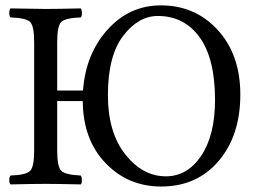

<svg xmlns="http://www.w3.org/2000/svg" viewBox="-20 -678 945 708"><path d="M562 -619.1Q490.2 -619.1 434.1 -545.7Q377.9 -472.2 377.9 -327.1Q377.9 -189.9 441.9 -108.9Q505.9 -27.8 591.8 -27.8Q670.9 -27.8 721.9 -103.5Q772.9 -179.2 772.9 -310.1Q772.9 -461.9 716.1 -540.5Q659.2 -619.1 562 -619.1ZM190.9 -122.1Q190.9 -62 206.5 -47.6Q222.2 -33.2 277.8 -30.8Q281.7 -25.9 282 -13.9Q282.2 -2 277.8 2Q188 0 148.9 0Q108.9 0 19 2Q14.2 -2 14.2 -13.9Q14.2 -25.9 19 -30.8Q75.2 -32.7 90.6 -47.4Q106 -62 106 -122.1V-522.9Q106 -583 90.6 -597.4Q75.2 -611.8 19 -613.8Q14.2 -617.7 14.2 -629.9Q14.2 -642.1 19 -647Q113.3 -645 147.9 -645Q189.9 -645 277.8 -647Q281.7 -642.1 282 -630.1Q282.2 -618.2 277.8 -613.8Q221.7 -611.8 206.3 -597.4Q190.9 -583 190.9 -522.9V-344.2H286.1Q295.9 -479 376.5 -568.6Q457 -658.2 573.2 -658.2Q700.2 -658.2 783.2 -567.1Q866.2 -476.1 866.2 -329.1Q866.2 -178.2 786.1 -84.2Q706.1 9.8 574.2 9.8Q452.1 9.8 369.1 -76.7Q286.1 -163.1 285.2 -305.2H190.9Z"/></svg>

Font: Linux Libertine
Style: Regular
Weight: 400
Designer: Philipp H. Poll
Foundry: Philipp H. Poll
Version: Version 5.3.0 ; ttfautohint (v0.9)